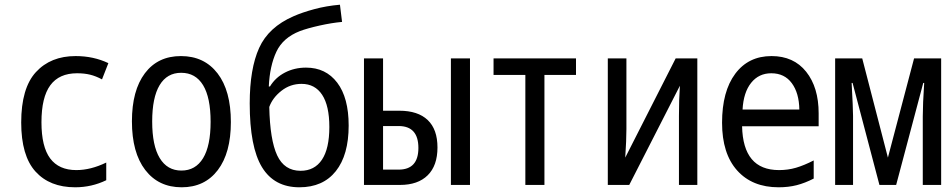

<svg xmlns="http://www.w3.org/2000/svg" viewBox="-20 -785 4040 815"><path d="M70 -265Q70 -411 132.5 -479Q195 -547 301 -547Q377 -547 440 -517L413 -448Q387 -462 362.5 -468Q338 -474 307 -474Q231 -474 193.5 -423Q156 -372 156 -266Q156 -162 193 -112.5Q230 -63 304 -63Q365 -63 431 -95V-20Q369 10 299 10Q191 10 130.5 -57Q70 -124 70 -265Z M540 -270Q540 -401 595 -474Q650 -547 748 -547Q847 -547 903.5 -473.5Q960 -400 960 -267Q960 -136 904.5 -63Q849 10 751 10Q653 10 596.5 -63.5Q540 -137 540 -270ZM874 -268Q874 -371 842 -423.5Q810 -476 749 -476Q689 -476 657.5 -423.5Q626 -371 626 -269Q626 -167 658 -114Q690 -61 750 -61Q810 -61 842 -113.5Q874 -166 874 -268Z M1040 -346Q1040 -493 1080 -581.5Q1120 -670 1226 -716Q1262 -732 1313.5 -746Q1365 -760 1423 -765L1432 -692Q1388 -688 1336.5 -676.5Q1285 -665 1253 -653Q1181 -625 1153 -565Q1125 -505 1121 -418H1126Q1149 -456 1189.5 -477Q1230 -498 1279 -498Q1363 -498 1411.5 -434Q1460 -370 1460 -252Q1460 -127 1405.5 -58.5Q1351 10 1251 10Q1144 10 1092 -75.5Q1040 -161 1040 -346ZM1378 -246Q1378 -336 1347.5 -382.5Q1317 -429 1260 -429Q1212 -429 1174.5 -399.5Q1137 -370 1123 -331Q1126 -191 1156.5 -125.5Q1187 -60 1256 -60Q1315 -60 1346.5 -107Q1378 -154 1378 -246Z M1525 -537H1606V-315H1675Q1754 -315 1795.5 -275.5Q1837 -236 1837 -159Q1837 -82 1795.5 -41Q1754 0 1678 0H1525ZM1894 -537H1975V0H1894ZM1672 -65Q1756 -65 1756 -157Q1756 -250 1672 -250H1606V-65Z M2210 -467H2075V-537H2425V-467H2291V0H2210Z M2560 -537H2639V-237Q2639 -191 2634 -116L2848 -537H2940V0H2862V-293Q2862 -364 2866 -421L2651 0H2560Z M3045 -264Q3045 -397 3101 -472Q3157 -547 3255 -547Q3349 -547 3402 -480.5Q3455 -414 3455 -304V-249H3130Q3132 -156 3171 -109.5Q3210 -63 3287 -63Q3325 -63 3359 -73Q3393 -83 3434 -104V-27Q3397 -8 3362 1Q3327 10 3285 10Q3173 10 3109 -61.5Q3045 -133 3045 -264ZM3373 -320Q3372 -390 3341 -432Q3310 -474 3254 -474Q3201 -474 3168.5 -433.5Q3136 -393 3132 -320Z M3525 -537H3640L3749 -116L3860 -537H3975V0H3897V-291Q3897 -342 3903 -433H3899L3784 0H3713L3599 -433H3595Q3601 -325 3601 -293V0H3525Z"/></svg>

Font: Noto Sans Mono UI Cond
Style: Regular
Weight: 400
Width: 3
Monospace: yes
Designer: Monotype Design team
Foundry: Monotype Imaging Inc.
Version: Version 1.000